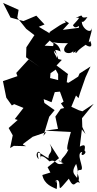

<svg xmlns="http://www.w3.org/2000/svg" viewBox="-95 -988 660 1311"><path d="M61 0 66 -8 128 -54 221 -86 201 -60 241 -191 278 -236 208 -285 203 -311 257 -290 279 -359 353 -366 367 -476 370 -482 291 -541 327 -579 303 -585 273 -673 210 -676 275 -742 170 -805 209 -821 153 -881 65 -844 -23 -868 -74 -968 32 -921 23 -867 84 -791 140 -748 85 -665 83 -597 175 -531 101 -583 16 -490 24 -468 -75 -434 -52 -321 -14 -268 2 -277 85 -243 162 -227 70 -291 77 -266 6 -175 26 -169 -36 -114 -8 -64 -26 23 -1 8 84 10ZM285 -513 302 -482V-396L339 -294L321 -282L368 -215L355 -253L320 -245L283 -192L301 -108L213 -96L389 -87C369 -20 353 50 373 32C341 103 303 90 337 141C329 103 268 96 339 127C279 150 292 92 243 114C165 38 179 111 179 94C192 12 128 58 169 99C149 20 180 65 237 93C229 53 277 61 244 -7L308 92L230 154L249 190L194 207C208 274 264 289 292 303C300 252 285 215 290 263C272 232 311 234 310 265C316 305 301 318 375 232C415 317 419 234 450 262C429 200 378 207 425 131C445 187 431 211 428 253C474 235 398 171 459 172C483 159 417 56 467 49C445 93 508 59 482 40C486 15 492 -10 450 13L464 -104L489 -73L467 -121L465 -181L545 -279L468 -228L444 -235L392 -259L424 -336L441 -318L451 -351L489 -460L523 -534L448 -486L439 -465L373 -423L247 -455L250 -488L328 -543ZM376 -830C312 -871 365 -835 352 -834C327 -826 306 -811 243 -769C252 -745 202 -737 271 -690C255 -623 301 -641 294 -591C294 -603 236 -670 314 -639C322 -616 324 -690 247 -704C297 -693 298 -694 369 -693C297 -624 394 -607 409 -646C386 -602 446 -661 417 -626C447 -633 404 -624 491 -683C481 -685 551 -640 521 -709C493 -670 535 -760 534 -809C535 -741 460 -796 464 -842C463 -868 455 -802 502 -871C433 -857 498 -906 421 -864C459 -873 446 -864 403 -816C424 -777 451 -832 443 -798L334 -784Z"/></svg>

Font: Hussar Lance
Style: Regular
Weight: 700
Foundry: Cannot Into Space Fonts, PlusOne Fonts
Version: Version 2.27